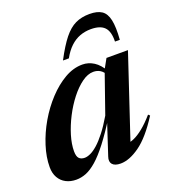

<svg xmlns="http://www.w3.org/2000/svg" viewBox="-134 -822 829 933"><g transform="rotate(-20 280.0 -355.5)"><path d="M284.5 -41 345 -225 353 -223.5Q308.5 -152 273 -106Q237.5 -60 208 -34.2Q178.5 -8.5 152.8 1.8Q127 12 101.5 12Q71.5 12 48.5 0Q25.5 -12 12.5 -34.8Q-0.5 -57.5 -0.5 -89.5Q-0.5 -141 17.8 -198.2Q36 -255.5 67.5 -309.5Q99 -363.5 140 -407.5Q181 -451.5 226.5 -477.8Q272 -504 318.5 -504Q350 -504 377.5 -486.5Q405 -469 426.5 -431L417.5 -412.5Q407 -433.5 391.8 -443Q376.5 -452.5 356.5 -452.5Q327.5 -452.5 296.8 -430Q266 -407.5 237.5 -371Q209 -334.5 186.2 -290.2Q163.5 -246 150.2 -202Q137 -158 137 -121.5Q137 -95 147 -84.5Q157 -74 176 -74Q189 -74 206 -81.8Q223 -89.5 243.8 -107.8Q264.5 -126 288.5 -156.8Q312.5 -187.5 339 -232.5L413 -444.5L440.5 -494H551.5L402.5 -47L389 -67.5Q407 -68 429.2 -77.8Q451.5 -87.5 478.2 -109Q505 -130.5 536 -166L544 -158.5Q484.5 -65.5 430.2 -26.8Q376 12 330.5 12Q300.5 12 288.2 -2.2Q276 -16.5 284.5 -41ZM416.5 -651.5Q386 -651.5 359.2 -641.5Q332.5 -631.5 309.8 -610.2Q287 -589 268 -554.5H237.5Q272 -620 301.2 -656.5Q330.5 -693 362.2 -708Q394 -723 435.5 -723Q475.5 -723 498 -708Q520.5 -693 528.5 -656.2Q536.5 -619.5 531.5 -554.5H506.5Q508 -606.5 486.2 -629Q464.5 -651.5 416.5 -651.5Z"/></g></svg>

Font: Newsreader 60pt SemiBold
Style: Italic
Weight: 600
Italic angle: -17°
Designer: Hugues Gentile
Foundry: Production Type
Version: Version 1.003